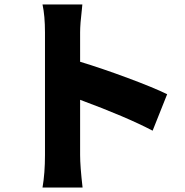

<svg xmlns="http://www.w3.org/2000/svg" viewBox="-20 -803 828 858"><path d="M170 35Q181 -29 181 -110V-384V-658Q181 -732 170 -783H348Q347 -776 346 -762Q338 -696 338 -658V-527Q434 -498 551 -454.5Q668 -411 727 -382L662 -219Q546 -280 338 -357V-110Q338 -60 349 35Z"/></svg>

Font: GenSekiGothic TW H
Style: Regular
Weight: 900
Version: Version 1.501;PS 1;hotconv 16.6.51;makeotf.lib2.5.65220